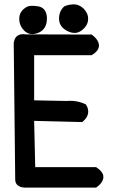

<svg xmlns="http://www.w3.org/2000/svg" viewBox="-20 -852 540 881"><path d="M104.5 -821.3Q121.1 -828.6 155.8 -822.8Q175.8 -819.3 185.8 -804.2Q195.8 -789.1 195.3 -765.6Q194.3 -716.8 155.5 -701.4Q116.7 -686 91.3 -711.4Q67.4 -735.4 68.4 -768.1Q69.3 -801.8 103.5 -820.8L104 -821.3ZM276.4 -823.2Q293.5 -831.1 316.4 -832Q341.8 -833 363.3 -813Q373.5 -802.7 379.2 -790.3Q384.8 -777.8 384.3 -764.2Q384.3 -754.4 380.9 -745.4Q377.4 -736.3 371.3 -728.5Q365.2 -720.7 356 -713.4Q327.1 -690.4 289.6 -709.5Q252 -728 251 -764.2Q250.5 -781.2 256.1 -795.9Q261.7 -810.5 273.4 -821.3L274.9 -822.8ZM97.7 -694.3 397.5 -693.4H400.9L403.3 -691.4Q420.4 -678.2 427.7 -665Q438.5 -646 431.4 -629.4Q424.3 -612.8 402.3 -600.1L399.9 -598.6H397.5H136.7V-391.6L285.6 -388.7Q332 -392.6 371.6 -374L374 -373L375.5 -370.1Q378.9 -365.2 380.9 -360.1Q382.8 -355 383.8 -349.9Q384.8 -344.7 384.8 -339.6Q384.8 -334.5 383.8 -329.8Q382.8 -325.2 380.6 -320.3Q378.4 -315.4 375.5 -311Q372.6 -306.6 368.7 -302.5Q364.7 -298.3 359.9 -293.9L356.9 -292H353L136.7 -297.4L141.6 -85H418H420.9L423.3 -83.5Q438 -73.7 445.8 -63.5Q452.6 -54.7 454.1 -45.4Q455.6 -36.1 452.1 -27.1Q448.7 -18.1 441.7 -9.5Q434.6 -1 423.8 6.8L421.4 8.8H418H93.8Q73.2 8.3 61.3 -1.7Q49.3 -11.7 49.8 -29.3L43 -651.4V-651.9Q43 -653.8 43.2 -655.8Q43.5 -657.7 43.9 -659.2Q46.9 -679.7 61.3 -688.7Q75.7 -697.8 97.7 -694.3Z"/></svg>

Font: NaikaiFont
Style: Bold
Weight: 700
Version: Version 1.89